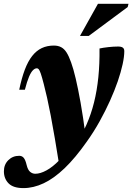

<svg xmlns="http://www.w3.org/2000/svg" viewBox="-86 -710 678 984"><path d="M41.5 -250H12.5Q25 -310 41.2 -353Q57.5 -396 79 -423.2Q100.5 -450.5 128 -463.5Q155.5 -476.5 190 -476.5Q211.5 -476.5 227.2 -468.2Q243 -460 255 -441.2Q267 -422.5 278.5 -390Q290 -358.5 302 -307.5Q314 -256.5 327 -184Q340 -111.5 352.5 -14L220 151.5Q206.5 66 195 -1Q183.5 -68 173.8 -119.2Q164 -170.5 155.2 -209.5Q146.5 -248.5 138.5 -278.5Q129 -315.5 123 -332.8Q117 -350 112.5 -355Q108 -360 103 -360Q93 -360 83 -350.2Q73 -340.5 62.8 -316.8Q52.5 -293 41.5 -250ZM282.5 23.5 301.5 29.5Q334 -18.5 357.5 -71.8Q381 -125 396 -185.2Q411 -245.5 418 -314.2Q425 -383 424 -461.5Q442 -465.5 469 -468.5Q496 -471.5 519 -471.5Q535.5 -471.5 543.2 -466Q551 -460.5 551 -448Q551 -420 542.5 -380.8Q534 -341.5 517.8 -294Q501.5 -246.5 478 -194.2Q454.5 -142 425 -88.8Q395.5 -35.5 359.5 15Q300.5 99 245.5 151.8Q190.5 204.5 138 229.2Q85.5 254 34 254Q-18 254 -42 229.8Q-66 205.5 -66 168Q-66 133.5 -43.5 111Q-21 88.5 12.5 88.5Q27 88.5 35.8 99.2Q44.5 110 50.5 135.5Q56.5 160.5 68.2 170.5Q80 180.5 95 180.5Q120.5 180.5 152.2 163.2Q184 146 217.8 111.2Q251.5 76.5 282.5 23.5ZM324 -526 416 -690.5H572.5L568.5 -674L369 -526Z"/></svg>

Font: Newsreader 36pt ExtraBold
Style: Italic
Weight: 800
Italic angle: -17°
Designer: Hugues Gentile
Foundry: Production Type
Version: Version 1.003